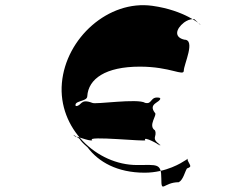

<svg xmlns="http://www.w3.org/2000/svg" viewBox="-20 -823 860 726"><path d="M527 -170C423 -170 352 -211 311 -266C272 -300 291 -293 268 -307C240 -325 277 -297 267 -304C253 -316 320 -286 329 -293C301 -311 539 -286 529 -293C519 -311 586 -275 584 -272C556 -290 596 -268 586 -275C548 -302 576 -305 566 -330C538 -348 576 -389 566 -396C538 -432 587 -435 586 -451C558 -469 594 -446 584 -453C547 -461 557 -427 529 -434C501 -452 339 -427 329 -434C282 -452 290 -422 267 -422C239 -440 278 -412 268 -419C253 -444 310 -437 310 -459C314 -525 379 -571 509 -571C625 -571 675 -533 675 -556C675 -579 721 -673 677 -673C638 -682 644 -713 676 -738C686 -745 697 -751 714 -751C723 -744 738 -727 738 -730C738 -730 678 -784 556 -801C390 -824 229 -679 214 -509C199 -337 346 -199 498 -199C574 -199 590 -207 590 -148C590 -89 598 -134 656 -134C673 -143 679 -174 687 -186C705 -193 701 -194 691 -214C685 -226 698 -226 678 -215C669 -209 609 -170 527 -170Z"/></svg>

Font: Hussar Przerywany
Style: Regular
Weight: 400
Foundry: Cannot Into Space Fonts
Version: Version 0.982